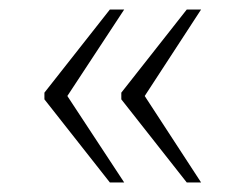

<svg xmlns="http://www.w3.org/2000/svg" viewBox="-20 -471 515 402"><path d="M371 -89 234 -263V-277L371 -451H401L283 -270L401 -89ZM210 -89 73 -263V-277L210 -451H240L121 -270L240 -89Z"/></svg>

Font: Noto Serif Gujarati ExtraLight
Style: Regular
Weight: 250
Version: Version 2.102